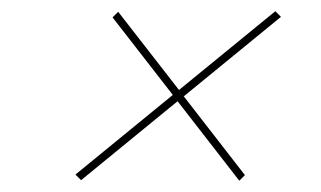

<svg xmlns="http://www.w3.org/2000/svg" viewBox="-20 -486 570 341"><path d="M114 -176 286.9 -317.4 179.9 -455.1 189.9 -465.1 297.9 -326.2 469 -466.1 479 -456.1 306.4 -314.9 415 -175 405 -165 295.4 -306.2 124 -166Z"/></svg>

Font: Bodoni* 16
Style: Italic
Weight: 400
Italic angle: -13°
Version: Version 2.000